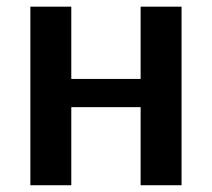

<svg xmlns="http://www.w3.org/2000/svg" viewBox="-20 -548 627 568"><path d="M190.9 -231V0H69.8V-528.3H190.9V-314.5H396V-528.3H517.1V0H396V-231Z"/></svg>

Font: Arimo SemiBold
Style: Regular
Weight: 600
Designer: Steve Matteson
Foundry: Monotype Imaging Inc.
Version: Version 1.33